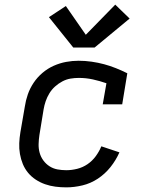

<svg xmlns="http://www.w3.org/2000/svg" viewBox="-20 -800 640 828"><path d="M266 8Q242 8 219 5Q196 2 174.5 -5.5Q153 -13 134 -25.5Q115 -38 101 -55Q87 -72 78.5 -92.5Q70 -113 66 -136Q62 -159 63 -182.5Q64 -206 68 -230L87 -340Q91 -367 100 -393Q109 -419 125 -443Q141 -467 163.5 -486Q186 -505 212 -516.5Q238 -528 265 -533Q292 -538 319 -538Q347 -538 375 -534Q403 -530 429 -523Q455 -516 480 -506Q505 -496 529 -484L507 -350H423L439 -441Q410 -451 380.5 -457.5Q351 -464 320 -464Q302 -464 284 -461Q266 -458 249 -449Q232 -440 217.5 -427Q203 -414 193 -397.5Q183 -381 177 -363.5Q171 -346 168 -328L150 -218Q147 -198 146.5 -178.5Q146 -159 151 -141Q156 -123 167 -108Q178 -93 193.5 -83Q209 -73 227.5 -69.5Q246 -66 266 -66Q289 -66 313 -72Q337 -78 357.5 -92Q378 -106 393 -126.5Q408 -147 417 -169L495 -143Q480 -109 456.5 -79.5Q433 -50 402 -29.5Q371 -9 335.5 -0.5Q300 8 266 8ZM388 -595H296L191 -726L264 -774L350 -650L477 -780L539 -720Z"/></svg>

Font: Iosevka Slab Extended
Style: Italic
Weight: 400
Width: 7
Italic angle: -9°
Monospace: yes
Designer: Belleve Invis
Foundry: Belleve Invis
Version: Version 11.1.0; ttfautohint (v1.8.3)